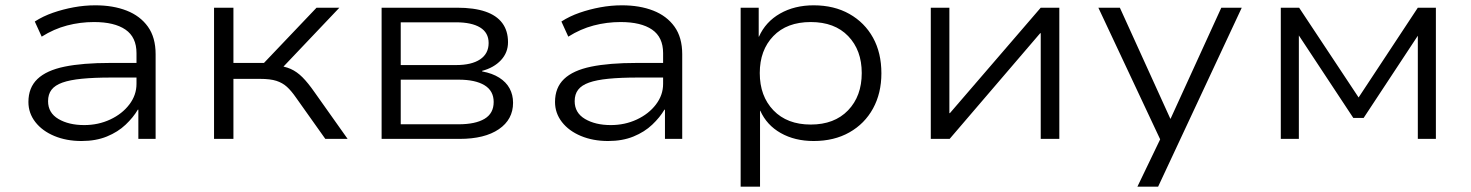

<svg xmlns="http://www.w3.org/2000/svg" viewBox="-20 -523 5538 723"><path d="M287 8Q230 8 184.5 -11Q139 -30 113 -63.5Q87 -97 87 -139Q87 -193 121 -225.5Q155 -258 223 -272Q291 -286 395 -286H509V-231H399Q334 -231 288.5 -226.5Q243 -222 215 -212Q187 -202 174 -185Q161 -168 161 -142Q161 -98 200 -75Q239 -52 297 -52Q350 -52 395 -73Q440 -94 467 -129.5Q494 -165 494 -207V-323Q494 -383 452.5 -411.5Q411 -440 334 -440Q282 -440 232.5 -427Q183 -414 137 -385L111 -442Q142 -462 179.5 -475Q217 -488 257.5 -495.5Q298 -503 339 -503Q406 -503 457 -483Q508 -463 537 -422.5Q566 -382 566 -319V0H501V-110H499Q482 -81 453 -53.5Q424 -26 382.5 -9Q341 8 287 8Z M786 0V-494H859V-286H974L1172 -494H1258L1032 -256L1016 -277Q1051 -274 1074.5 -263.5Q1098 -253 1119 -232Q1140 -211 1165 -175L1289 0H1205L1095 -155Q1077 -181 1060.5 -196Q1044 -211 1021 -218.5Q998 -226 959 -226H859V0Z M1417 0V-494H1701Q1765 -494 1807.5 -479.5Q1850 -465 1871.5 -436Q1893 -407 1893 -364Q1893 -325 1866.5 -296.5Q1840 -268 1795 -256L1796 -254Q1834 -247 1860 -230.5Q1886 -214 1899 -190Q1912 -166 1912 -136Q1912 -73 1858.5 -36.5Q1805 0 1711 0ZM1489 -55H1707Q1770 -55 1804.5 -75.5Q1839 -96 1839 -139Q1839 -181 1804.5 -202Q1770 -223 1707 -223H1489ZM1489 -278H1697Q1756 -278 1788 -299.5Q1820 -321 1820 -361Q1820 -400 1788 -419.5Q1756 -439 1697 -439H1489Z M2270 8Q2213 8 2167.5 -11Q2122 -30 2096 -63.5Q2070 -97 2070 -139Q2070 -193 2104 -225.5Q2138 -258 2206 -272Q2274 -286 2378 -286H2492V-231H2382Q2317 -231 2271.5 -226.5Q2226 -222 2198 -212Q2170 -202 2157 -185Q2144 -168 2144 -142Q2144 -98 2183 -75Q2222 -52 2280 -52Q2333 -52 2378 -73Q2423 -94 2450 -129.5Q2477 -165 2477 -207V-323Q2477 -383 2435.5 -411.5Q2394 -440 2317 -440Q2265 -440 2215.5 -427Q2166 -414 2120 -385L2094 -442Q2125 -462 2162.5 -475Q2200 -488 2240.5 -495.5Q2281 -503 2322 -503Q2389 -503 2440 -483Q2491 -463 2520 -422.5Q2549 -382 2549 -319V0H2484V-110H2482Q2465 -81 2436 -53.5Q2407 -26 2365.5 -9Q2324 8 2270 8Z M2769 180V-494H2837V-385H2838Q2863 -441 2917.5 -472Q2972 -503 3044 -503Q3121 -503 3178.5 -470.5Q3236 -438 3267.5 -381Q3299 -324 3299 -247Q3299 -172 3267.5 -114.5Q3236 -57 3178.5 -24.5Q3121 8 3044 8Q2973 8 2920 -22Q2867 -52 2843 -106H2842V180ZM3033 -54Q3122 -54 3173.5 -107.5Q3225 -161 3225 -248Q3225 -334 3174 -387Q3123 -440 3033 -440Q2943 -440 2892 -387Q2841 -334 2841 -248Q2841 -161 2892.5 -107.5Q2944 -54 3033 -54Z M3485 0V-494H3555V-97H3557L3899 -494H3969V0H3899V-398H3897L3556 0Z M4263 180 4363 -28V32L4116 -494H4197L4387 -76H4388L4579 -494H4656L4341 180Z M4803 0V-494H4872L5096 -156L5319 -494H5387V0H5319V-390H5320L5115 -79H5076L4870 -391H4871V0Z"/></svg>

Font: Nunito Sans 7pt SemiExpanded Light
Style: Regular
Weight: 300
Width: 6
Designer: Vernon Adams
Foundry: Vernon Adams
Version: Version 3.101;gftools[0.9.27]